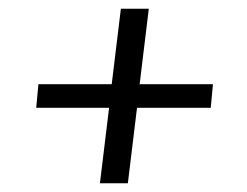

<svg xmlns="http://www.w3.org/2000/svg" viewBox="-20 -492 565 440"><path d="M209 -72 230 -245H63L68 -299H236L257 -472H321L300 -299H468L463 -245H294L273 -72Z"/></svg>

Font: Faustina Light Light
Style: Italic
Weight: 300
Italic angle: -8°
Version: Version 1.200